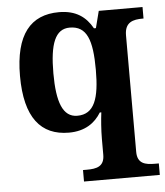

<svg xmlns="http://www.w3.org/2000/svg" viewBox="-55 -594 757 883"><g transform="rotate(-5 324.0 -153.0)"><path d="M297 240H647V187H629C585 187 548 180 548 125V-413C548 -474 587 -483 631 -483H635V-536H433L413 -458H404C374 -512 328 -546 250 -546C119 -546 46 -461 46 -269C46 -76 119 10 248 10C323 10 369 -24 397 -70H404C400 -38 396 10 396 52V125C396 180 359 187 315 187H297ZM293 -64C226 -64 200 -135 200 -268C200 -404 226 -471 293 -471C372 -471 396 -405 396 -267C396 -135 372 -64 293 -64Z"/></g></svg>

Font: Noto Serif Test
Style: Bold
Weight: 700
Version: Version 1.000